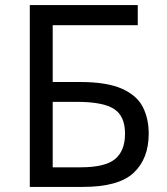

<svg xmlns="http://www.w3.org/2000/svg" viewBox="-20 -734 655 754"><path d="M97 0V-714H521V-635H187V-412H293Q400 -412 459 -385.5Q518 -359 541 -313.5Q564 -268 564 -209Q564 -111 505 -55.5Q446 0 306 0ZM187 -77H297Q393 -77 432 -109.5Q471 -142 471 -209Q471 -278 428 -306Q385 -334 282 -334H187Z"/></svg>

Font: Noto IKEA Arabic
Style: Regular
Weight: 400
Designer: Monotype Design Team
Foundry: Monotype Imaging Inc.
Version: Version 1.200